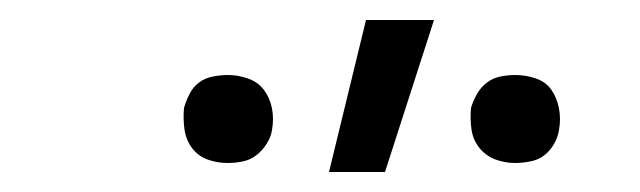

<svg xmlns="http://www.w3.org/2000/svg" viewBox="-20 -772 640 192"><path d="M495 -609Q485 -609 475.5 -612.5Q466 -616 459.5 -624Q453 -632 451.5 -642.5Q450 -653 451 -664Q453 -671 457 -678Q461 -685 467 -689.5Q473 -694 480.5 -695.5Q488 -697 495 -697Q506 -697 516 -693.5Q526 -690 531.5 -682Q537 -674 539 -663.5Q541 -653 539 -642Q538 -635 534 -628Q530 -621 524 -616.5Q518 -612 510 -610.5Q502 -609 495 -609ZM208 -609Q197 -609 187.5 -612.5Q178 -616 172 -624Q166 -632 164.5 -642.5Q163 -653 164 -664Q166 -671 169.5 -678Q173 -685 179 -689.5Q185 -694 193 -695.5Q201 -697 208 -697Q218 -697 228 -693.5Q238 -690 244 -682Q250 -674 252 -663.5Q254 -653 252 -642Q251 -635 246.5 -628Q242 -621 236 -616.5Q230 -612 222.5 -610.5Q215 -609 208 -609ZM309 -600 346 -752H414L365 -600Z"/></svg>

Font: Iosevka HT Light Extended
Style: Italic
Weight: 300
Width: 7
Italic angle: -9°
Monospace: yes
Designer: Belleve Invis
Foundry: Belleve Invis
Version: Version 32.3.0; ttfautohint (v1.8.4)